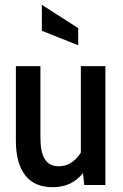

<svg xmlns="http://www.w3.org/2000/svg" viewBox="-20 -769 512 798"><path d="M418 -494V0H330L325 -50Q279 9 199 9Q122 9 84 -41.5Q46 -92 46 -183V-494H148V-196Q148 -138 166 -108Q184 -78 225 -78Q280 -78 316 -135V-494ZM154 -641V-749L305 -652V-581Z"/></svg>

Font: Cabin Condensed Medium
Style: Regular
Weight: 500
Width: 3
Version: Version 2.001